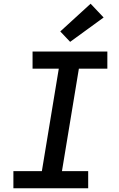

<svg xmlns="http://www.w3.org/2000/svg" viewBox="-20 -1012 640 1032"><path d="M52 0V-92H205L296 -643H155V-735H557V-643H404L313 -92H454V0ZM357 -787 304 -843 467 -992 537 -918Z"/></svg>

Font: Iosevka Curly SmBdEx
Style: Italic
Weight: 600
Width: 7
Italic angle: -9°
Monospace: yes
Designer: Belleve Invis
Foundry: Belleve Invis
Version: Version 11.1.0; ttfautohint (v1.8.3)